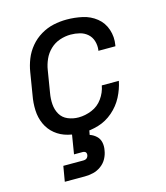

<svg xmlns="http://www.w3.org/2000/svg" viewBox="-112 -624 800 924"><g transform="rotate(-15 288.0 -162.0)"><path d="M241 8Q280 8 320 -4Q360 -16 393 -44.5Q426 -73 445.5 -110.5Q465 -148 473 -188H388Q382 -154 361 -124.5Q340 -95 307 -81.5Q274 -68 241 -68Q213 -68 188 -78.5Q163 -89 150 -111.5Q137 -134 135 -161.5Q133 -189 138 -217L156 -327Q160 -353 171.5 -379Q183 -405 204 -425Q225 -445 252 -454Q279 -463 306 -463Q329 -463 351 -457.5Q373 -452 389.5 -437.5Q406 -423 412.5 -401Q419 -379 416 -356Q415 -354 415 -353H500L501 -358Q508 -398 495.5 -435.5Q483 -473 453 -497Q423 -521 384.5 -529.5Q346 -538 306 -538Q273 -538 240.5 -531Q208 -524 177.5 -506Q147 -488 124.5 -461Q102 -434 89.5 -402.5Q77 -371 72 -339L54 -229Q47 -192 48.5 -155Q50 -118 64.5 -86Q79 -54 106 -32Q133 -10 168.5 -1Q204 8 241 8ZM96 214H196Q217 214 238 209Q259 204 277.5 190.5Q296 177 306.5 157.5Q317 138 320 117Q324 97 320 78Q316 59 302 46Q288 33 270 27L275 0H189L173 98H216Q221 98 226 100Q231 102 233 107Q235 112 234 118Q233 124 229.5 129Q226 134 220.5 136Q215 138 209 138H109Z"/></g></svg>

Font: Iosevka Sparkle Oblique
Style: Regular
Weight: 400
Italic angle: -9°
Designer: Belleve Invis
Foundry: Belleve Invis
Version: Version 4.5.0; ttfautohint (v1.8.3)